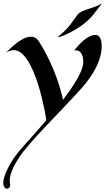

<svg xmlns="http://www.w3.org/2000/svg" viewBox="-54 -744 682 1176"><path d="M569 -460C569 -485 565 -530 530 -530C481 -530 430 -472 400 -435C437 -442 456 -412 456 -364C456 -311 402 -224 332 -133C292 -314 213 -444 186 -488C172 -510 155 -519 136 -519C81 -519 21 -459 -17 -422C-1 -431 15 -437 30 -437C139 -437 208 -149 230 -8C173 59 116 122 74 169C6 245 -42 347 -33 388C-29 405 -20 412 -12 412C0 412 12 399 8 384C2 359 2 311 66 216C130 121 296 -39 435 -192C544 -311 569 -403 569 -460ZM571 -724C523 -692 454 -688 423 -657C382 -602 370 -575 304 -521C303 -520 304 -515 304 -515C304 -515 426 -552 507 -642C525 -662 571 -724 571 -724Z"/></svg>

Font: Eagle Lake
Style: Regular
Weight: 400
Designer: Astigmatic (AOETI)
Foundry: Astigmatic (AOETI)
Version: Version 1.000